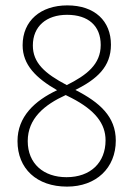

<svg xmlns="http://www.w3.org/2000/svg" viewBox="-20 -774 495 713"><path d="M230 -754C131 -754 64 -697 64 -606C64 -533 114 -484 192 -439C109 -400 45 -341 45 -250C45 -148 116 -81 229 -81C337 -81 410 -150 410 -252C410 -341 350 -394 260 -440C340 -480 392 -526 392 -608C392 -696 332 -754 230 -754ZM229 -719C308 -719 354 -678 354 -607C354 -535 302 -495 228 -458C146 -501 102 -541 102 -605C102 -676 152 -719 229 -719ZM83 -250C83 -334 145 -385 224 -421L246 -410C333 -365 372 -315 372 -253C372 -170 316 -116 227 -116C142 -116 83 -166 83 -250Z"/></svg>

Font: Noto Sans Telugu UI Condensed ExtraLight
Style: Regular
Weight: 200
Width: 3
Designer: Jelle Bosma - Monotype Design Team
Foundry: Monotype Imaging Inc.
Version: Version 2.005